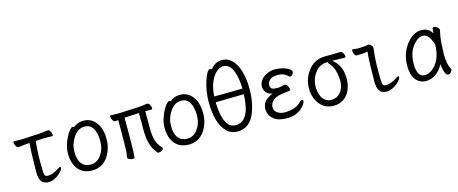

<svg xmlns="http://www.w3.org/2000/svg" viewBox="-42 -1307 4585 1920"><g transform="rotate(-15 2250.0 -347.5)"><path d="M287 18Q234 18 211.5 -13.5Q189 -45 189 -110Q191 -343 200 -410L167 -408Q149 -407 122.5 -403Q96 -399 85 -398H84Q71 -398 59.5 -415.5Q48 -433 46 -450Q44 -467 57 -467L134 -465L325 -475Q346 -477 370.5 -480.5Q395 -484 407 -485H409Q422 -485 432.5 -467.5Q443 -450 444.5 -433.5Q446 -417 434 -417L369 -418Q359 -418 349 -418Q339 -418 331 -417L265 -413Q249 -285 255 -108Q256 -69 263.5 -57.5Q271 -46 297 -46Q344 -46 406 -87Q423 -100 432 -100Q440 -100 440 -89Q440 -79 427.5 -62Q415 -45 393 -26.5Q371 -8 341 5Q311 18 287 18Z M736 18Q644 18 593.5 -43Q543 -104 543 -207Q543 -251 556 -294Q569 -337 587.5 -373Q606 -409 625 -431.5Q644 -454 655 -454Q668 -454 671 -448Q715 -486 777 -486Q882 -486 933 -374Q954 -321 954 -245Q954 -150 900 -67Q839 18 736 18ZM736 -43Q822 -43 867 -141Q888 -187 888 -245Q888 -329 859 -377.5Q830 -426 771 -426Q703 -426 656.5 -356.5Q610 -287 610 -208Q610 -125 643 -84Q676 -43 736 -43Z M1425 17Q1414 17 1410 12Q1366 -40 1350 -100Q1334 -160 1334 -241V-416L1209 -410L1183 -409Q1183 -360 1183 -244Q1183 -74 1179.5 -45Q1176 -16 1176 1Q1176 11 1155 11Q1139 11 1121.5 3Q1104 -5 1104 -17Q1104 -29 1110 -55Q1116 -81 1116 -351Q1116 -378 1116 -402Q1095 -399 1086 -398H1085Q1072 -398 1060.5 -415.5Q1049 -433 1047 -450Q1045 -467 1058 -467L1135 -465L1354 -475Q1375 -477 1399.5 -480.5Q1424 -484 1436 -485H1438Q1451 -485 1461.5 -467.5Q1472 -450 1473.5 -433.5Q1475 -417 1463 -417L1400 -418V-231Q1400 -174 1412 -124Q1424 -74 1468 -25Q1468 -24 1469 -24Q1473 -18 1473 -14Q1473 -2 1456.5 7.5Q1440 17 1425 17Z M1736 18Q1644 18 1593.5 -43Q1543 -104 1543 -207Q1543 -251 1556 -294Q1569 -337 1587.5 -373Q1606 -409 1625 -431.5Q1644 -454 1655 -454Q1668 -454 1671 -448Q1715 -486 1777 -486Q1882 -486 1933 -374Q1954 -321 1954 -245Q1954 -150 1900 -67Q1839 18 1736 18ZM1736 -43Q1822 -43 1867 -141Q1888 -187 1888 -245Q1888 -329 1859 -377.5Q1830 -426 1771 -426Q1703 -426 1656.5 -356.5Q1610 -287 1610 -208Q1610 -125 1643 -84Q1676 -43 1736 -43Z M2244 18Q2173 18 2127 -28.5Q2081 -75 2058.5 -155Q2036 -235 2036 -337Q2036 -456 2070 -555Q2102 -657 2134 -657Q2147 -657 2153 -650Q2197 -713 2271 -713Q2334 -713 2377 -667.5Q2420 -622 2442.5 -543Q2465 -464 2465 -363Q2465 -210 2412 -96Q2355 18 2244 18ZM2240 -48Q2386 -48 2396 -327Q2187 -324 2103 -321Q2104 -252 2116 -193Q2129 -127 2158 -87.5Q2187 -48 2240 -48ZM2104 -381Q2317 -383 2397 -384Q2395 -491 2368 -564Q2335 -651 2267 -651Q2232 -651 2194.5 -618Q2157 -585 2130 -516Q2108 -461 2104 -381Z M2910 -39Q2848 18 2755.5 18Q2663 18 2616 -20.5Q2569 -59 2565 -119Q2560 -214 2675 -258Q2634 -265 2613 -289.5Q2592 -314 2590 -346.5Q2588 -379 2607.5 -410.5Q2627 -442 2668 -464Q2709 -486 2757 -486Q2805 -486 2844.5 -474.5Q2884 -463 2904.5 -447Q2925 -431 2926 -422Q2927 -402 2913.5 -389Q2900 -376 2892.5 -376Q2885 -376 2880 -380L2870 -390Q2834 -425 2771 -425Q2714 -425 2688 -399.5Q2662 -374 2663.5 -346Q2665 -318 2682 -309Q2699 -300 2736.5 -300Q2774 -300 2811 -312H2815Q2830 -312 2841.5 -293.5Q2853 -275 2854 -258.5Q2855 -242 2841 -241Q2750 -232 2713.5 -218.5Q2677 -205 2657 -178Q2637 -151 2639 -118.5Q2641 -86 2671.5 -65.5Q2702 -45 2746.5 -45Q2791 -45 2835.5 -57.5Q2880 -70 2916 -106Q2930 -121 2942 -121Q2954 -121 2954.5 -110.5Q2955 -100 2945 -81Q2935 -62 2910 -39Z M3040 -189Q3032 -301 3099 -391.5Q3166 -482 3281 -482H3343Q3400 -482 3435 -485H3436Q3453 -485 3463.5 -465.5Q3474 -446 3475 -432Q3476 -418 3462 -418Q3414 -420 3351 -420H3336Q3373 -393 3399 -347.5Q3425 -302 3429.5 -237Q3434 -172 3414 -113Q3394 -54 3348 -18Q3302 18 3238.5 18Q3175 18 3133.5 -11Q3092 -40 3068 -87.5Q3044 -135 3040 -189ZM3304 -70Q3369 -122 3361 -233Q3353 -344 3299 -399Q3290 -409 3289 -417V-420H3282Q3202 -420 3152.5 -349.5Q3103 -279 3109 -193Q3114 -123 3145.5 -84Q3177 -45 3224.5 -45Q3272 -45 3304 -70Z M3787 18Q3734 18 3711.5 -13.5Q3689 -45 3689 -110Q3691 -356 3701 -417L3689 -416Q3650 -410 3624.5 -410Q3599 -410 3586 -409Q3574 -409 3564.5 -428Q3555 -447 3555 -462Q3555 -479 3564 -479Q3602 -473 3613 -473Q3684 -473 3724 -483Q3743 -483 3761 -459Q3771 -447 3767 -430Q3749 -297 3755 -108Q3756 -69 3763.5 -57.5Q3771 -46 3797 -46Q3844 -46 3906 -87Q3923 -100 3932 -100Q3940 -100 3940 -89Q3940 -79 3927.5 -62Q3915 -45 3893 -26.5Q3871 -8 3841 5Q3811 18 3787 18Z M4195 18Q4127 18 4087 -32Q4047 -82 4047 -175Q4047 -302 4117.5 -394Q4188 -486 4273 -486Q4351 -486 4385 -423Q4387 -445 4388 -466Q4389 -484 4404.5 -484Q4420 -484 4437.5 -470.5Q4455 -457 4457 -442Q4452 -420 4444 -377Q4439 -347 4436 -306Q4431 -225 4431 -193Q4431 -91 4463 -34L4465 -29Q4465 -19 4452.5 -3Q4440 13 4422 13Q4406 13 4395.5 -8.5Q4385 -30 4379 -60.5Q4373 -91 4371 -108Q4343 -49 4295 -15.5Q4247 18 4195 18ZM4194 -42Q4236 -42 4274 -72Q4367 -147 4372 -296Q4372 -304 4373 -311Q4362 -347 4346 -376Q4318 -428 4273 -428Q4220 -428 4167.5 -358Q4115 -288 4115 -180Q4115 -42 4194 -42Z"/></g></svg>

Font: LXGW WenKai Mono TC
Style: Regular
Weight: 400
Designer: LXGW / Fontworks Inc.
Foundry: LXGW / Fontworks Inc.
Version: Version 1.330